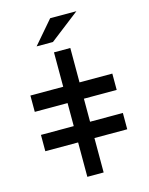

<svg xmlns="http://www.w3.org/2000/svg" viewBox="-139 -1046 877 1132"><g transform="rotate(-15 300.0 -480.0)"><path d="M549.8 -549.8Q483.4 -549.8 349.6 -549.8Q349.6 -620.1 349.6 -759.8Q316.4 -759.8 250 -759.8Q250 -690.4 250 -549.8Q183.6 -549.8 49.8 -549.8Q49.8 -516.6 49.8 -450.2Q116.2 -450.2 250 -450.2Q250 -403.3 250 -309.6Q183.6 -309.6 49.8 -309.6Q49.8 -276.4 49.8 -210Q116.2 -210 250 -210Q250 -139.6 250 0Q283.2 0 349.6 0Q349.6 -70.3 349.6 -210Q417 -210 549.8 -210Q549.8 -243.2 549.8 -309.6Q483.4 -309.6 349.6 -309.6Q349.6 -356.4 349.6 -450.2Q417 -450.2 549.8 -450.2Q549.8 -483.4 549.8 -549.8ZM160.2 -820.3Q193.4 -820.3 259.8 -820.3Q320.3 -866.2 440.4 -960Q386.7 -960 280.3 -960Q240.2 -913.1 160.2 -820.3Z"/></g></svg>

Font: Alibu-Mazigh Belkasim 1
Style: Bold
Weight: 400
Designer: Mazigh Moubarik Belkasim
Version: Version 1.0